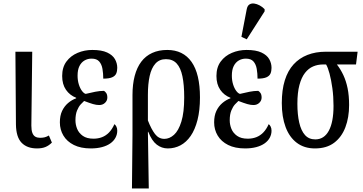

<svg xmlns="http://www.w3.org/2000/svg" viewBox="-20 -828 2052 1084"><path d="M189 10Q133 10 102 -22Q71 -54 70 -125L67 -536H162L157 -119Q157 -92 163 -77Q169 -62 180 -56Q191 -50 206 -50Q222 -50 233 -53Q244 -56 256 -63L273 -23Q256 -6 236.5 2Q217 10 189 10Z M493 10Q436 10 397 -9.5Q358 -29 338 -62.5Q318 -96 318 -137Q318 -175 330.5 -201.5Q343 -228 364 -246Q385 -264 410 -273V-276Q374 -290 352.5 -321Q331 -352 331 -399Q331 -448 355 -480.5Q379 -513 418 -529.5Q457 -546 501 -546Q554 -546 585 -531.5Q616 -517 629 -494Q642 -471 642 -445Q642 -426 636 -412.5Q630 -399 613 -391.5Q596 -384 563 -384Q563 -413 558.5 -439Q554 -465 540 -481Q526 -497 497 -497Q475 -497 457 -486.5Q439 -476 428.5 -455Q418 -434 418 -401Q418 -374 425 -351.5Q432 -329 443 -314.5Q454 -300 464 -298Q493 -305 518 -310Q543 -315 567 -315Q573 -312 579.5 -303Q586 -294 586 -277Q586 -260 573 -247.5Q560 -235 540 -235Q524 -235 505 -240.5Q486 -246 455 -258Q448 -252 436 -239Q424 -226 415 -204Q406 -182 406 -149Q406 -124 415.5 -100.5Q425 -77 447.5 -61Q470 -45 508 -45Q534 -45 556 -53.5Q578 -62 595.5 -80Q613 -98 626 -127Q632 -123 637 -113.5Q642 -104 642 -90Q642 -69 632 -50.5Q622 -32 603 -18.5Q584 -5 556 2.5Q528 10 493 10Z M725 236 728 -66V-291Q728 -352 740.5 -399.5Q753 -447 777.5 -479.5Q802 -512 839 -529Q876 -546 924 -546Q1014 -546 1061.5 -478.5Q1109 -411 1109 -278Q1109 -205 1095 -150.5Q1081 -96 1056.5 -60.5Q1032 -25 999 -7.5Q966 10 927 10Q893 10 865 -11.5Q837 -33 817 -84H815L820 236ZM908 -44Q937 -44 962.5 -67Q988 -90 1004 -141.5Q1020 -193 1020 -278Q1020 -349 1010 -397Q1000 -445 977.5 -469.5Q955 -494 917 -494Q880 -494 857.5 -469Q835 -444 825 -399Q815 -354 815 -293V-148Q834 -99 855 -71.5Q876 -44 908 -44Z M1364 10Q1307 10 1268 -9.5Q1229 -29 1209 -62.5Q1189 -96 1189 -137Q1189 -175 1201.5 -201.5Q1214 -228 1235 -246Q1256 -264 1281 -273V-276Q1245 -290 1223.5 -321Q1202 -352 1202 -399Q1202 -448 1226 -480.5Q1250 -513 1289 -529.5Q1328 -546 1372 -546Q1425 -546 1456 -531.5Q1487 -517 1500 -494Q1513 -471 1513 -445Q1513 -426 1507 -412.5Q1501 -399 1484 -391.5Q1467 -384 1434 -384Q1434 -413 1429.5 -439Q1425 -465 1411 -481Q1397 -497 1368 -497Q1346 -497 1328 -486.5Q1310 -476 1299.5 -455Q1289 -434 1289 -401Q1289 -374 1296 -351.5Q1303 -329 1314 -314.5Q1325 -300 1335 -298Q1364 -305 1389 -310Q1414 -315 1438 -315Q1444 -312 1450.5 -303Q1457 -294 1457 -277Q1457 -260 1444 -247.5Q1431 -235 1411 -235Q1395 -235 1376 -240.5Q1357 -246 1326 -258Q1319 -252 1307 -239Q1295 -226 1286 -204Q1277 -182 1277 -149Q1277 -124 1286.5 -100.5Q1296 -77 1318.5 -61Q1341 -45 1379 -45Q1405 -45 1427 -53.5Q1449 -62 1466.5 -80Q1484 -98 1497 -127Q1503 -123 1508 -113.5Q1513 -104 1513 -90Q1513 -69 1503 -50.5Q1493 -32 1474 -18.5Q1455 -5 1427 2.5Q1399 10 1364 10ZM1373 -606 1343 -620 1373 -776Q1377 -796 1388.5 -803Q1400 -810 1415 -808Q1430 -806 1446 -797.5Q1462 -789 1474 -776V-764Z M1758 10Q1698 10 1656 -21.5Q1614 -53 1592.5 -110.5Q1571 -168 1571 -246Q1571 -320 1588 -374.5Q1605 -429 1637.5 -464.5Q1670 -500 1716 -518Q1762 -536 1819 -536H1999L1990 -464H1882Q1903 -437 1918.5 -404Q1934 -371 1942.5 -329.5Q1951 -288 1951 -235Q1951 -165 1930 -109.5Q1909 -54 1866.5 -22Q1824 10 1758 10ZM1760 -41Q1810 -41 1836.5 -90Q1863 -139 1863 -230Q1863 -283 1856.5 -330Q1850 -377 1840.5 -412.5Q1831 -448 1821 -464H1803Q1774 -464 1748 -453Q1722 -442 1702 -416.5Q1682 -391 1670.5 -348Q1659 -305 1659 -242Q1659 -181 1669.5 -135.5Q1680 -90 1702 -65.5Q1724 -41 1760 -41Z"/></svg>

Font: Noto Serif ExtraCondensed
Style: Regular
Weight: 400
Width: 2
Designer: Monotype Design Team
Foundry: Monotype Imaging Inc.
Version: Version 2.013